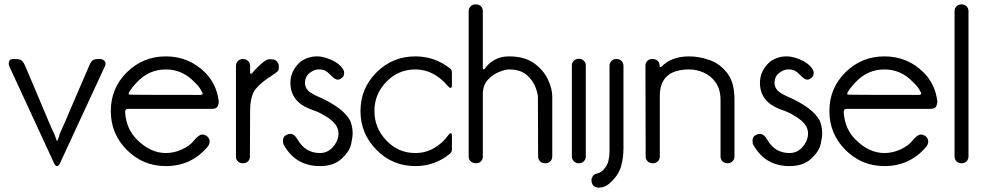

<svg xmlns="http://www.w3.org/2000/svg" viewBox="-20 -750 4519 882"><path d="M242 13Q235 13 229 1L58 -369Q27 -435 23.5 -443.5Q20 -452 20 -458Q20 -464 23.5 -471.5Q27 -479 44 -479Q70 -479 78.5 -472.5Q87 -466 94 -451L156 -305Q215 -163 225 -144Q229 -138 237 -114Q240 -103 243 -103Q245 -103 251 -123Q254 -136 258 -143Q262 -150 328 -305L391 -451Q399 -469 407.5 -474Q416 -479 439 -479Q452 -479 460 -470Q465 -465 465 -458Q465 -454 463 -448L255 1Q249 13 242 13Z M742 13Q637 13 563 -61Q489 -135 489 -240Q489 -345 563 -418Q637 -491 742 -491Q847 -491 921 -418Q974 -365 984 -290L985 -283Q985 -274 980 -262Q975 -250 954 -250H571Q561 -250 558 -246.5Q555 -243 555 -236V-231Q561 -156 610 -108Q671 -47 742 -47Q780 -47 815.5 -63.5Q851 -80 869 -102Q893 -132 909 -132Q918 -132 929 -126Q943 -115 943 -100Q943 -87 933 -75Q858 13 742 13ZM896 -314Q911 -314 911 -320Q911 -325 905 -332V-333Q895 -353 874 -372Q819 -431 742 -431Q664 -431 609 -372Q586 -348 574 -328Q571 -322 571 -319Q571 -317 573.5 -315.5Q576 -314 896 -314Z M1096 0Q1082 0 1073 -8.5Q1064 -17 1064 -30V-448Q1064 -461 1073 -470Q1082 -479 1096 -479Q1110 -479 1119.5 -470Q1129 -461 1129 -448V-417Q1129 -411 1132 -411Q1135 -411 1138 -414Q1150 -429 1169 -447Q1188 -465 1203 -474Q1211 -478 1221 -478Q1226 -478 1237 -476.5Q1248 -475 1256 -462Q1256 -461 1257 -461Q1261 -456 1261 -443Q1261 -441 1260.5 -433Q1260 -425 1249 -417Q1238 -409 1228 -402Q1182 -374 1155.5 -342.5Q1129 -311 1129 -239L1128 -30Q1128 -17 1119 -8.5Q1110 0 1096 0Z M1450 13Q1337 13 1283 -86Q1280 -89 1280 -107Q1280 -112 1283.5 -119Q1287 -126 1296.5 -130.5Q1306 -135 1314 -135Q1333 -135 1349 -106Q1384 -47 1450 -47Q1484 -47 1508 -73Q1535 -103 1535 -138Q1535 -182 1473 -218Q1443 -236 1415.5 -245Q1388 -254 1363 -271Q1314 -307 1314 -369Q1314 -426 1361 -467Q1395 -491 1436 -491Q1474 -491 1518 -467Q1545 -451 1557 -430Q1561 -423 1561 -415Q1561 -412 1559.5 -405Q1558 -398 1549 -391Q1540 -384 1532 -384Q1518 -384 1498 -406Q1483 -421 1473 -426Q1463 -431 1442 -431Q1423 -431 1402 -414.5Q1381 -398 1381 -369Q1381 -343 1405 -326Q1416 -318 1433 -310Q1557 -257 1589 -195Q1600 -167 1600 -138Q1600 -121 1593 -88Q1586 -55 1549.5 -21Q1513 13 1450 13Z M1888 13Q1783 13 1709.5 -61.5Q1636 -136 1636 -240Q1636 -344 1709.5 -417.5Q1783 -491 1888 -491Q1978 -491 2048 -435Q2056 -430 2056 -415V-360Q2056 -346 2050 -346Q2045 -346 2034 -358Q2007 -391 1969.5 -411Q1932 -431 1888 -431Q1810 -431 1755 -374.5Q1700 -318 1700 -240Q1700 -162 1755 -104.5Q1810 -47 1888 -47Q1935 -47 1974.5 -70Q2014 -93 2040 -130Q2046 -138 2051 -138Q2052 -138 2054 -137Q2056 -136 2056 -127V-65Q2056 -50 2047 -44Q1978 13 1888 13Z M2485 0Q2470 0 2461 -9Q2452 -18 2452 -31L2451 -303Q2451 -320 2439.5 -350.5Q2428 -381 2399 -406Q2370 -431 2318 -431Q2303 -431 2274 -420Q2245 -409 2221.5 -384Q2198 -359 2198 -317V-31Q2198 -18 2189.5 -9Q2181 0 2168 0Q2151 0 2142 -9Q2133 -18 2133 -31V-699Q2133 -712 2142 -721Q2151 -730 2164 -730Q2181 -730 2189.5 -721Q2198 -712 2198 -699V-441Q2198 -431 2202 -431Q2205 -431 2209 -437Q2225 -460 2253 -475.5Q2281 -491 2318 -491Q2389 -491 2432.5 -460Q2476 -429 2496.5 -386Q2517 -343 2517 -307V-31Q2517 -18 2508 -9Q2499 0 2485 0Z M2639 0Q2625 0 2616 -9Q2607 -18 2607 -31V-449Q2607 -462 2616 -471Q2625 -480 2639 -480Q2653 -480 2662 -471Q2671 -462 2671 -449V-31Q2671 -18 2662 -9Q2653 0 2639 0Z M2734 112H2730Q2710 112 2701 96Q2697 86 2697 78Q2697 69 2703 59.5Q2709 50 2719 48Q2736 44 2747 35Q2769 14 2774.5 -9.5Q2780 -33 2780 -52V-448Q2780 -461 2789 -470Q2798 -479 2812 -479Q2826 -479 2835 -470Q2844 -461 2844 -448V-69Q2844 -21 2831.5 19Q2819 59 2777 95Q2757 111 2734 112Z M3322 0Q3308 0 3299 -9Q3290 -18 3290 -31V-289Q3290 -339 3268.5 -370Q3247 -401 3214 -416Q3181 -431 3146 -431Q3011 -431 3011 -309V-31Q3011 -18 3002 -9Q2993 0 2979 0Q2964 0 2955 -9Q2946 -18 2946 -31L2945 -449Q2945 -462 2954 -470.5Q2963 -479 2976 -479Q2991 -479 3000.5 -471Q3010 -463 3010 -449V-446Q3010 -442 3015 -442Q3017 -442 3018 -443Q3064 -491 3146 -491Q3192 -491 3240 -474Q3288 -457 3321 -414Q3354 -371 3354 -293V-31Q3354 -18 3345 -9Q3336 0 3322 0Z M3607 13Q3494 13 3440 -86Q3437 -89 3437 -107Q3437 -112 3440.5 -119Q3444 -126 3453.5 -130.5Q3463 -135 3471 -135Q3490 -135 3506 -106Q3541 -47 3607 -47Q3641 -47 3665 -73Q3692 -103 3692 -138Q3692 -182 3630 -218Q3600 -236 3572.5 -245Q3545 -254 3520 -271Q3471 -307 3471 -369Q3471 -426 3518 -467Q3552 -491 3593 -491Q3631 -491 3675 -467Q3702 -451 3714 -430Q3718 -423 3718 -415Q3718 -412 3716.5 -405Q3715 -398 3706 -391Q3697 -384 3689 -384Q3675 -384 3655 -406Q3640 -421 3630 -426Q3620 -431 3599 -431Q3580 -431 3559 -414.5Q3538 -398 3538 -369Q3538 -343 3562 -326Q3573 -318 3590 -310Q3714 -257 3746 -195Q3757 -167 3757 -138Q3757 -121 3750 -88Q3743 -55 3706.5 -21Q3670 13 3607 13Z M4043 13Q3938 13 3864 -61Q3790 -135 3790 -240Q3790 -345 3864 -418Q3938 -491 4043 -491Q4148 -491 4222 -418Q4275 -365 4285 -290L4286 -283Q4286 -274 4281 -262Q4276 -250 4255 -250H3872Q3862 -250 3859 -246.5Q3856 -243 3856 -236V-231Q3862 -156 3911 -108Q3972 -47 4043 -47Q4081 -47 4116.5 -63.5Q4152 -80 4170 -102Q4194 -132 4210 -132Q4219 -132 4230 -126Q4244 -115 4244 -100Q4244 -87 4234 -75Q4159 13 4043 13ZM4197 -314Q4212 -314 4212 -320Q4212 -325 4206 -332V-333Q4196 -353 4175 -372Q4120 -431 4043 -431Q3965 -431 3910 -372Q3887 -348 3875 -328Q3872 -322 3872 -319Q3872 -317 3874.5 -315.5Q3877 -314 4197 -314Z M4397 0Q4383 0 4374 -9Q4365 -18 4365 -31V-699Q4365 -712 4374 -721Q4383 -730 4397 -730Q4411 -730 4420 -721Q4429 -712 4429 -699V-31Q4429 -18 4420 -9Q4411 0 4397 0Z"/></svg>

Font: Gardens CM
Style: Regular
Weight: 400
Designer: Created by: Aleksander Shevchuk, 2010. Modifed by: Daren Olsen, 2020.
Foundry: High-Logic / FontCreator v.13.0.0 build 2663 (64-bit)
Version: Version 3.003 Ukrainian, initial release